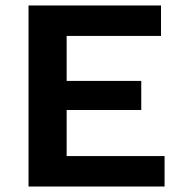

<svg xmlns="http://www.w3.org/2000/svg" viewBox="-20 -680 657 700"><path d="M84 0V-660H567V-549H223V-385H495V-279H223V-111H580V0Z"/></svg>

Font: Kantumruy Pro SemiBold
Style: Regular
Weight: 600
Version: Version 1.002